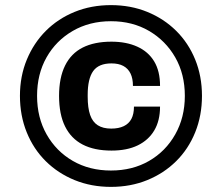

<svg xmlns="http://www.w3.org/2000/svg" viewBox="-20 -719 840 751"><path d="M414 12Q337 12 272 -14.5Q207 -41 159 -88.5Q111 -136 84.5 -201.5Q58 -267 58 -344Q58 -421 85 -486Q112 -551 159.5 -598.5Q207 -646 272 -672.5Q337 -699 414 -699Q491 -699 556 -672.5Q621 -646 669 -598.5Q717 -551 743.5 -486Q770 -421 770 -344Q770 -267 743.5 -201.5Q717 -136 669 -88.5Q621 -41 556 -14.5Q491 12 414 12ZM416 -130Q349 -130 303.5 -153.5Q258 -177 234.5 -224.5Q211 -272 211 -344Q211 -415 234.5 -462.5Q258 -510 303.5 -533Q349 -556 416 -556Q474 -556 517 -536.5Q560 -517 583 -479Q606 -441 606 -383H500Q500 -412 490.5 -431.5Q481 -451 462.5 -461Q444 -471 416 -471Q366 -471 344.5 -441Q323 -411 323 -348V-341Q323 -297 332.5 -269.5Q342 -242 362.5 -229Q383 -216 415 -216Q444 -216 464 -225.5Q484 -235 494 -254Q504 -273 504 -302H606Q606 -247 583.5 -209Q561 -171 519 -150.5Q477 -130 416 -130ZM414 -52Q498 -52 563 -89.5Q628 -127 665.5 -193.5Q703 -260 703 -344Q703 -429 665.5 -494.5Q628 -560 563 -598Q498 -636 414 -636Q330 -636 264.5 -598Q199 -560 162 -494.5Q125 -429 125 -344Q125 -259 162.5 -193Q200 -127 265 -89.5Q330 -52 414 -52Z"/></svg>

Font: Archivo SemiExpanded ExtraBold
Style: Italic
Weight: 800
Width: 6
Italic angle: -10°
Designer: Hector Gatti
Foundry: Omnibus-Type
Version: Version 2.001